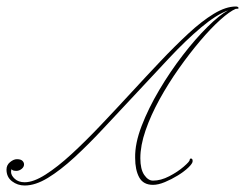

<svg xmlns="http://www.w3.org/2000/svg" viewBox="-90 -562 754 591"><path d="M636 -542Q642 -542 644 -538.5Q646 -535 639 -535Q638 -535 636 -535Q617 -527 588 -501Q559 -475 526 -436Q493 -397 460.5 -351Q428 -305 401 -256Q374 -207 358 -160.5Q342 -114 342 -75Q342 -41 354 -23.5Q366 -6 381 -6Q405 -6 431 -19.5Q457 -33 475.5 -49Q494 -65 494 -70Q494 -74 498 -74Q503 -74 503 -66Q503 -59 490 -46.5Q477 -34 457.5 -22Q438 -10 417.5 -1.5Q397 7 381 7Q351 7 338.5 -16Q326 -39 326 -76Q325 -120 346 -174.5Q367 -229 400.5 -285.5Q434 -342 473 -392.5Q512 -443 549 -479.5Q586 -516 612 -530Q576 -517 529 -477.5Q482 -438 430 -382.5Q378 -327 323 -268Q275 -217 229 -167.5Q183 -118 139.5 -78Q96 -38 57.5 -14.5Q19 9 -14 9Q-36 9 -53 -4Q-70 -17 -70 -40Q-70 -54 -59 -63Q-48 -72 -38 -72Q-26 -72 -21 -67Q-16 -62 -16 -56Q-16 -48 -23.5 -42Q-31 -36 -40 -36Q-48 -36 -51.5 -38.5Q-55 -41 -55 -41Q-55 -40 -55.5 -38Q-56 -36 -56 -33Q-56 -22 -44.5 -11.5Q-33 -1 -14 -1Q13 -1 50 -24.5Q87 -48 130 -87.5Q173 -127 219.5 -176Q266 -225 313 -276Q359 -326 403.5 -373Q448 -420 489.5 -458.5Q531 -497 568 -519.5Q605 -542 636 -542Z"/></svg>

Font: Kapakana Light
Style: Regular
Weight: 300
Designer: Kyosuke Nagai
Version: Version 1.000